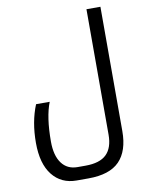

<svg xmlns="http://www.w3.org/2000/svg" viewBox="-105 -835 897 1150"><g transform="rotate(-10 343.5 -260.0)"><path d="M106 -252H189Q154.8 -165.5 154.8 -16.1Q154.8 69.3 189 115.7Q223.1 162.1 285.2 162.1H334Q420.9 162.1 461.4 122.6Q502 83 502 2.9V-759.8H586.9V-3.9Q586.9 117.2 526.9 178.7Q466.8 240.2 337.9 240.2H266.1Q173.3 240.2 119.1 171.9Q64.9 103.5 64.9 -23.9Q64.9 -151.4 106 -252Z"/></g></svg>

Font: DroidArabicKufi
Style: Regular
Weight: 400
Designer: Pascal Zoghbi
Foundry: Ascender Corporation
Version: Version 1.00